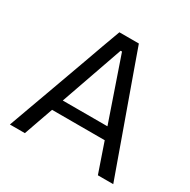

<svg xmlns="http://www.w3.org/2000/svg" viewBox="-159 -865 1009 1017"><g transform="rotate(30 345.0 -356.5)"><path d="M29.5 0Q50.5 -57.5 73.2 -121Q96 -184.5 117 -241.5L205.5 -486.5Q229 -552.5 248.2 -605.8Q267.5 -659 287.5 -713H406.5Q426 -657.5 445 -604.8Q464 -552 487.5 -486L575.5 -240.5Q596.5 -181.5 618.8 -119.2Q641 -57 661.5 0H567.5Q552.5 -43.5 536.8 -89.2Q521 -135 506 -179H184Q168 -134.5 152.2 -89Q136.5 -43.5 121 0ZM211 -257Q210 -253.5 208.5 -250H481.5L480.5 -253.5L350.5 -631.5H342Z"/></g></svg>

Font: Commissioner
Style: Regular
Weight: 400
Designer: Kostas Bartsokas
Foundry: Kostas Bartsokas
Version: Version 1.000; ttfautohint (v1.8.3)